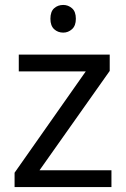

<svg xmlns="http://www.w3.org/2000/svg" viewBox="-20 -757 510 777"><path d="M431 0H39V-58L327 -468H56V-536H424V-470L140 -68H431ZM236 -737Q256 -737 271.5 -723.5Q287 -710 287 -681Q287 -653 271.5 -639Q256 -625 236 -625Q214 -625 199 -639Q184 -653 184 -681Q184 -710 199 -723.5Q214 -737 236 -737Z"/></svg>

Font: Noto Sans
Style: Regular
Weight: 400
Designer: Monotype Design Team
Foundry: Monotype Imaging Inc.
Version: Version 2.007